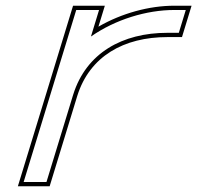

<svg xmlns="http://www.w3.org/2000/svg" viewBox="-20 -618 692 673"><path d="M298.8 -490C384.6 -549.8 493.5 -583 591.2 -583H631.2L606.8 -503H566.8C409.3 -503 282.4 -432.5 236.7 -286.8L235.2 -282L223 -242L155.1 -20L142.9 20H62.9L75.1 -20L143 -242L155.2 -282C155.6 -283.3 156 -284.6 156.4 -285.9L235 -543L247.2 -583H327.2L315 -543ZM325 -524.5 347.5 -598H236.1L142.1 -290.3C141.6 -288.9 141.3 -287.6 140.9 -286.4L42.6 35H154L251 -282.3C294.4 -420.6 413.7 -488 566.8 -488H617.9L651.5 -598H591.2C502.9 -598 406.4 -571.6 325 -524.5Z"/></svg>

Font: Nordica Plus
Style: NordicaClassicLtExtOblOl
Weight: 300
Version: Version 1.01